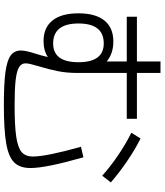

<svg xmlns="http://www.w3.org/2000/svg" viewBox="50 -860 838 978"><g transform="rotate(90 469.0 -371.0)"><path d="M237.3 -58.6Q237.3 -84 252.9 -130.9Q264.2 -166.5 270.5 -195.8Q237.8 -173.8 189.5 -173.8Q120.6 -173.8 84.2 -219.5Q47.9 -265.1 47.9 -351.6Q47.9 -438.5 84.5 -483.9Q121.1 -529.3 191.4 -529.3Q252.9 -529.3 293 -495.6V-597.7H65.4V-649.4H293V-769.5H351.6V-649.4H585V-597.7H351.6V-346.7Q351.6 -291.5 342.5 -246.6Q333.5 -201.7 317.4 -148.4Q310.1 -123.5 306.4 -108.2Q302.7 -92.8 302.7 -82Q302.7 -61 322.3 -49.1Q341.8 -37.1 387.5 -31.7Q433.1 -26.4 514.6 -26.4Q620.6 -26.4 676.5 -34.7Q732.4 -43 754.9 -62.5Q777.3 -82 777.3 -119.1Q777.3 -154.3 764.2 -218Q751 -281.7 727.5 -364.3L781.2 -377Q835.9 -186.5 835.9 -107.4Q835.9 -53.2 807.6 -24.4Q779.3 4.4 710.9 16.4Q642.6 28.3 514.6 28.3Q406.7 28.3 347.4 20.3Q288.1 12.2 262.7 -6.3Q237.3 -24.9 237.3 -58.6ZM296.9 -351.6Q296.9 -480.5 201.2 -480.5Q99.6 -480.5 99.6 -351.6Q99.6 -287.6 125.2 -255.1Q150.9 -222.7 201.2 -222.7Q296.9 -222.7 296.9 -351.6ZM656.2 -621.1 685.5 -668Q741.2 -640.1 799.8 -600.3Q858.4 -560.5 909.2 -516.6L875 -472.7Q827.1 -515.6 769.3 -554.7Q711.4 -593.8 656.2 -621.1Z"/></g></svg>

Font: Pretendard JP Light
Style: Regular
Weight: 300
Designer: Base glyphs from Inter by Rasmus Andersson; Hangeul glyphs from Noto Sans CJK(Source Han Sans) by Jang Soo-young and Kan
Foundry: Kil Hyung-jin
Version: Version 1.309